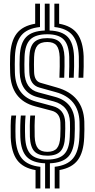

<svg xmlns="http://www.w3.org/2000/svg" viewBox="-20 -935 522 1060"><path d="M229 105.5V-33.5Q159 -36 127.1 -69.8Q95.2 -103.5 92.2 -178Q91.2 -212.2 92 -244.4Q92.8 -276.5 95 -297.2H121.2Q118.8 -274.5 118.1 -243Q117.5 -211.5 118.8 -178.8Q121.2 -112.2 149.8 -83.2Q178.2 -54.2 241.5 -54.2Q305 -54.2 333.9 -83.4Q362.8 -112.5 365.2 -179.2Q366.2 -199.8 366.6 -221Q367 -242.2 366.2 -261Q362.8 -352.2 276.5 -375.2L185.8 -399.2Q91.8 -424.2 88.8 -536Q88 -559.8 88.1 -580.4Q88.2 -601 89 -622.8Q91.8 -696.5 124 -730.1Q156.2 -763.8 227.2 -766.5V-914.8H253.8V-766.5Q323 -764 354.5 -730.4Q386 -696.8 388.8 -623Q389.5 -601.2 389.1 -568.4Q388.8 -535.5 387 -505.8H360.8Q362 -535.8 362.5 -568.2Q363 -600.8 362.2 -621.8Q359.8 -688.2 331.6 -717Q303.5 -745.8 241.2 -745.8Q176.5 -745.8 147.2 -717Q118 -688.2 115.5 -621.8Q114.8 -600.2 114.6 -580Q114.5 -559.8 115.2 -536.8Q118 -444.2 191.8 -425L282 -400.8Q388.5 -372.8 392.8 -262.2Q394 -227.8 391.8 -178.2Q388.8 -104.2 357 -70.2Q325.2 -36.2 255.5 -33.5V105.5ZM241.5 -75.5Q192 -75.5 169.6 -99.8Q147.2 -124 145 -180Q143 -245 147.2 -297.2H173.5Q171.5 -271 171 -241.4Q170.5 -211.8 171.5 -180.8Q173.2 -135.8 189.5 -116.2Q205.8 -96.8 241.5 -96.8Q277.8 -96.8 294.2 -116.5Q310.8 -136.2 312.8 -181.8Q314.8 -229.5 313.5 -259Q311.5 -311.8 265.5 -323.8L174 -348Q40.2 -383.5 36 -534.2Q35.2 -558.5 35.2 -580.2Q35.2 -602 36 -625Q39.2 -706.5 71.8 -749.4Q104.2 -792.2 174.2 -804V-914.8H200.8V-785.8Q130.2 -778.5 98 -740Q65.8 -701.5 62.5 -624Q61.8 -601.2 61.6 -580Q61.5 -558.8 62.2 -535Q66 -403.8 180 -373.8L271 -349.2Q337.2 -332 339.8 -260Q341.2 -228.8 339 -180.5Q336.5 -124.2 314 -99.9Q291.5 -75.5 241.5 -75.5ZM413.5 -505.8Q415 -534.2 415.5 -567.8Q416 -601.2 415.2 -623.8Q412 -701.8 380.5 -740.1Q349 -778.5 280.2 -785.8V-914.8H306.5V-804Q375 -792 406.6 -749.1Q438.2 -706.2 441.8 -624.8Q442.5 -600.8 442 -566.8Q441.5 -532.8 440 -505.8ZM282 105.5V-14.2Q351.2 -21.8 383.1 -60.5Q415 -99.2 418.2 -177Q419 -197.8 419.5 -220.4Q420 -243 419 -263.2Q414.2 -392 287.5 -426.5L197.8 -451.5Q143.8 -466 141.8 -537.5Q141 -560.2 141.1 -580Q141.2 -599.8 142 -620.8Q144 -676.5 167.1 -700.5Q190.2 -724.5 241.2 -724.5Q289.8 -724.5 311.8 -700.5Q333.8 -676.5 336 -621Q336.8 -600.2 336.2 -568.4Q335.8 -536.5 334.5 -505.8H308Q309.2 -536.8 309.8 -568.1Q310.2 -599.5 309.5 -619.8Q307.8 -664.5 292 -683.9Q276.2 -703.2 241.2 -703.2Q203.8 -703.2 186.9 -683.9Q170 -664.5 168.2 -619.8Q167.5 -599 167.5 -579.9Q167.5 -560.8 168.2 -538.2Q169.5 -487.5 203.8 -477.8L293 -452.2Q440 -410.8 445.5 -264.2Q446.5 -243.5 446 -220.1Q445.5 -196.8 444.8 -176Q441.5 -94.2 409.4 -51.2Q377.2 -8.2 308.5 3.8V105.5ZM176.2 105.5V4Q107 -7.8 74.9 -50.9Q42.8 -94 39.2 -176Q38.5 -204.5 38.9 -240Q39.2 -275.5 42.8 -297.2H69Q66.2 -277.8 65.5 -244.8Q64.8 -211.8 65.8 -177Q69 -98.5 101 -59.9Q133 -21.2 202.8 -14V105.5Z"/></svg>

Font: Big Shoulders Inline Text ExtraBold
Style: Regular
Weight: 800
Designer: Patric King
Foundry: XO Type Co
Version: Version 1.000